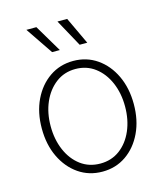

<svg xmlns="http://www.w3.org/2000/svg" viewBox="-114 -843 808 941"><g transform="rotate(-15 290.0 -373.0)"><path d="M290 11.2Q222.2 11.2 169.4 -25.1Q116.7 -61.5 86.4 -124.8Q56.2 -188 56.2 -269.5Q56.2 -351.1 86.4 -414.3Q116.7 -477.5 169.4 -513.9Q222.2 -550.3 290 -550.3Q357.4 -550.3 410.2 -513.9Q462.9 -477.5 492.9 -414.1Q522.9 -350.6 522.9 -269.5Q522.9 -188 492.9 -124.8Q462.9 -61.5 410.4 -25.1Q357.9 11.2 290 11.2ZM290 -29.8Q346.7 -29.8 389.2 -61.5Q431.6 -93.3 455.1 -147.7Q478.5 -202.1 478.5 -269.5Q478.5 -336.4 455.1 -390.9Q431.6 -445.3 389.2 -477.3Q346.7 -509.3 290 -509.3Q233.4 -509.3 190.9 -477.1Q148.4 -444.8 124.8 -390.9Q101.1 -336.9 101.1 -269.5Q101.1 -202.1 124.5 -147.7Q147.9 -93.3 190.4 -61.5Q232.9 -29.8 290 -29.8ZM341.8 -618.7 266.1 -756.8H315.4L380.4 -618.7ZM202.1 -618.7 108.4 -756.8H159.2L241.2 -618.7Z"/></g></svg>

Font: Inter 16pt ExtraLight
Style: Regular
Weight: 250
Version: Version 4.001;git-66647c0bb